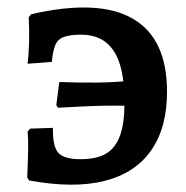

<svg xmlns="http://www.w3.org/2000/svg" viewBox="-20 -487 499 515"><path d="M58 -3 53 -11Q55 -58 55.5 -86.5Q56 -115 54 -134L61 -142L122 -144Q121 -94 136.5 -77Q152 -60 196 -60Q239 -60 264.5 -75Q290 -90 302 -123.5Q314 -157 314 -213Q314 -307 285 -350.5Q256 -394 198 -394Q168 -394 151.5 -388Q135 -382 128.5 -366.5Q122 -351 119 -321L54 -316Q57 -338 58 -372Q59 -406 57 -441L64 -449Q244 -490 336 -437Q428 -384 428 -241Q428 -144 385 -83Q342 -22 259.5 -1.5Q177 19 58 -3ZM136 -198 131 -205 139 -267Q190 -265 239.5 -265.5Q289 -266 334 -271L330 -203Q297 -204 265 -203.5Q233 -203 201.5 -201.5Q170 -200 136 -198Z"/></svg>

Font: Alegreya SemiBold
Style: Regular
Weight: 600
Designer: Juan Pablo del Peral
Foundry: Huerta Tipografica
Version: Version 2.009